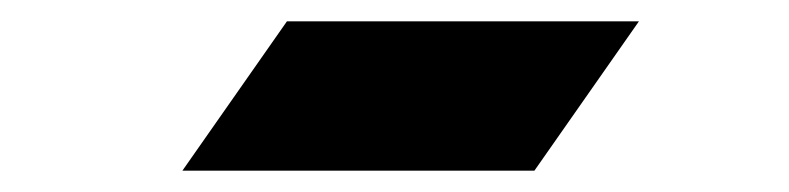

<svg xmlns="http://www.w3.org/2000/svg" viewBox="-20 -160 740 180"><path d="M151 0H481L579 -140H249Z"/></svg>

Font: Kawkab Mono
Style: Bold
Weight: 700
Monospace: yes
Designer: Abdullah Arif
Foundry: Abdullah Arif
Version: Version 1.000;PS 000.500;hotconv 1.0.88;makeotf.lib2.5.64775